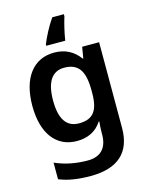

<svg xmlns="http://www.w3.org/2000/svg" viewBox="-144 -854 915 1183"><g transform="rotate(-15 313.5 -263.0)"><path d="M382 -753V-766H308C273 -716 244 -657 227 -616V-606H348C354 -649 370 -716 382 -753ZM262 -553C128 -553 48 -447 48 -270C48 -94 127 10 259 10C327 10 381 -15 418 -71H422C420 -54 418 -24 418 -4V10C418 97 374 143 292 143C217 143 146 129 84 101V207C143 231 207 240 285 240C459 240 547 159 547 4V-543H439L427 -472H423C384 -526 330 -553 262 -553ZM297 -447C386 -447 425 -396 425 -270V-251C425 -136 386 -92 299 -92C219 -92 180 -152 180 -269C180 -386 220 -447 297 -447Z"/></g></svg>

Font: Noto Sans Balinese SemiBold
Style: Regular
Weight: 600
Designer: Aditya Bayu, David Williams
Foundry: David Williams
Version: Version 2.005